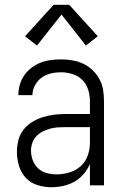

<svg xmlns="http://www.w3.org/2000/svg" viewBox="-20 -777 515 805"><path d="M195 8Q166 8 137 -1Q108 -10 88 -31.5Q68 -53 59.5 -82Q51 -111 51 -140Q51 -165 57 -189Q63 -213 78 -232.5Q93 -252 114 -265Q135 -278 158.5 -285.5Q182 -293 206.5 -296Q231 -299 255 -299H357V-354Q357 -378 349.5 -401.5Q342 -425 325 -442Q308 -459 284 -466.5Q260 -474 236 -474Q214 -474 193 -469Q172 -464 154.5 -451.5Q137 -439 126.5 -419Q116 -399 116 -378H57Q57 -400 63 -421.5Q69 -443 81.5 -461Q94 -479 111.5 -492.5Q129 -506 149.5 -514Q170 -522 192 -525Q214 -528 236 -528Q260 -528 283.5 -524Q307 -520 328.5 -510Q350 -500 367.5 -483.5Q385 -467 396.5 -446Q408 -425 412 -401.5Q416 -378 416 -354V0H357V-89Q347 -66 330 -46.5Q313 -27 291.5 -15Q270 -3 245 2.5Q220 8 195 8ZM217 -46Q244 -46 271 -54Q298 -62 318 -80Q338 -98 347.5 -124Q357 -150 357 -177V-244H255Q239 -244 222.5 -243Q206 -242 190 -237.5Q174 -233 159 -225.5Q144 -218 132.5 -206Q121 -194 115.5 -178Q110 -162 110 -146Q110 -125 117.5 -105Q125 -85 140 -71Q155 -57 175.5 -51.5Q196 -46 217 -46ZM135 -586 85 -625 205 -757H270L390 -625L340 -586L238 -716Z"/></svg>

Font: Iosevka QP Light
Style: Regular
Weight: 300
Designer: Belleve Invis
Foundry: Belleve Invis
Version: Version 20.0.0; ttfautohint (v1.8.4)